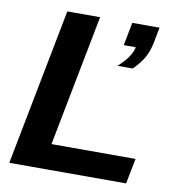

<svg xmlns="http://www.w3.org/2000/svg" viewBox="-78 -759 768 830"><g transform="rotate(10 305.5 -344.0)"><path d="M552.2 -111.3 530.3 0H17.6L150.9 -688H294.9L183.1 -111.3ZM542 -616.7Q534.7 -582.5 520 -554.9Q505.4 -527.3 472.2 -494.1H405.3Q460.9 -543.5 469.2 -586.9H416.5L436.1 -688H555.7Z"/></g></svg>

Font: Arimo
Style: Italic
Weight: 400
Italic angle: -12°
Designer: Steve Matteson
Foundry: Monotype Imaging Inc.
Version: Version 1.33